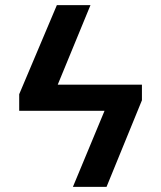

<svg xmlns="http://www.w3.org/2000/svg" viewBox="-20 -727 626 747"><path d="M532.2 -336.9 394.5 0H263.7L386.7 -295.9H54.7V-360.4L201.2 -707H332L204.6 -397.5H532.2Z"/></svg>

Font: Pretendard JP SemiBold
Style: Regular
Weight: 600
Designer: Base glyphs from Inter by Rasmus Andersson; Hangeul glyphs from Noto Sans CJK(Source Han Sans) by Jang Soo-young and Kan
Foundry: Kil Hyung-jin
Version: Version 1.309